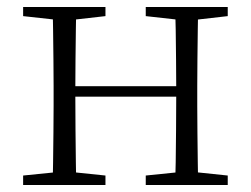

<svg xmlns="http://www.w3.org/2000/svg" viewBox="-20 -528 717 548"><path d="M130 0Q131 -24 131.5 -64.5Q132 -105 132.5 -148.5Q133 -192 133 -226V-283Q133 -316 132.5 -359.5Q132 -403 131.5 -443.5Q131 -484 130 -508H198Q197 -484 196.5 -443Q196 -402 195.5 -357Q195 -312 195 -275V-256Q195 -207 195.5 -157Q196 -107 196.5 -65.5Q197 -24 198 0ZM479 0Q481 -24 481.5 -65.5Q482 -107 482.5 -157Q483 -207 483 -256V-275Q483 -312 482.5 -357Q482 -402 481.5 -443Q481 -484 479 -508H546Q545 -484 544.5 -443.5Q544 -403 543.5 -359.5Q543 -316 543 -283V-226Q543 -192 543.5 -148.5Q544 -105 544.5 -64.5Q545 -24 546 0ZM46 0V-27L155 -38H175L281 -27V0ZM46 -482V-508H281V-482L175 -470H155ZM396 0V-27L504 -38H525L630 -27V0ZM396 -482V-508H630V-482L525 -470H504ZM163 -252V-282H513V-252Z"/></svg>

Font: Source Han Serif JP VF
Style: Regular
Weight: 250
Designer: Ryoko NISHIZUKA 西塚涼子 (kana & ideographs); Frank Grießhammer (Latin, Greek & Cyrillic); Wenlong ZHANG 张文龙 (bopomofo); San
Foundry: Adobe
Version: Version 2.001;hotconv 1.1.0;makeotfexe 2.6.0